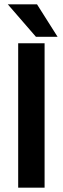

<svg xmlns="http://www.w3.org/2000/svg" viewBox="-20 -867 290 887"><path d="M64 0V-667H186V0ZM16 -847H151L246 -697H146Z"/></svg>

Font: Epunda Sans SemiBold
Style: Regular
Weight: 600
Designer: Simon Atzbach
Foundry: typofactur
Version: Version 2.204; ttfautohint (v1.8.4.7-5d5b)